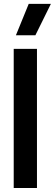

<svg xmlns="http://www.w3.org/2000/svg" viewBox="-20 -946 276 966"><path d="M49 0H166V-700H49ZM124.5 -926.5 60 -768.5H158L236 -926.5Z"/></svg>

Font: MCL Standard Medium
Style: Regular
Weight: 500
Designer: Květoslav Bartoš
Foundry: Florian Karsten
Version: Version 1.001;Glyphs 3.2.3 (3260)